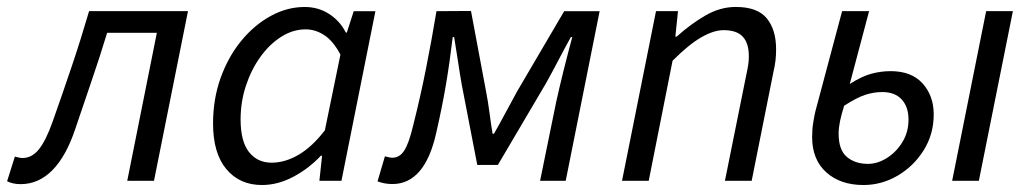

<svg xmlns="http://www.w3.org/2000/svg" viewBox="-47 -518 2954 550"><path d="M12.1 9.5Q-0.5 9.5 -9.7 7.2Q-18.9 5 -26.7 1.3L-4.4 -69.4Q0.3 -68.4 5.9 -66.9Q11.4 -65.4 17.8 -65.4Q44.6 -65.4 64.8 -90.8Q85 -116.2 104.3 -171Q132.1 -249.6 158.4 -327.6Q184.7 -405.5 208.2 -486.1H491.5L394.1 0H317.5L402.3 -424H259.9Q238.8 -354.5 215.5 -286.7Q192.2 -218.9 169.1 -150.1Q143 -71.2 103.4 -30.8Q63.8 9.5 12.1 9.5Z M703.3 12Q639.6 12 601.4 -33.5Q563.3 -79.1 563.3 -164.3Q563.3 -234.5 585.1 -295.1Q606.9 -355.7 644.1 -401.1Q681.3 -446.4 728.4 -472.2Q775.5 -498 825.7 -498Q864.8 -498 895.7 -478.1Q926.6 -458.3 943.7 -424.7H946.5L966.3 -486H1028.4L931.1 0H867.9L875.6 -71.9H872.2Q837.1 -34.7 792.9 -11.4Q748.7 12 703.3 12ZM731 -52Q770 -52 808.9 -75Q847.8 -98 883.6 -144.7L928.2 -361.6Q907.6 -400.5 882.1 -417.2Q856.6 -433.9 828.6 -433.9Q792.2 -433.9 758.7 -412.7Q725.1 -391.5 699 -355.2Q672.8 -318.8 657.5 -272.5Q642.2 -226.3 642.2 -175.8Q642.2 -113.3 666.1 -82.7Q690.1 -52 731 -52Z M1077.1 9.2Q1065.3 9.2 1054.1 7.1Q1043 5 1034.5 1.4L1055.6 -70.2Q1060.6 -69.2 1065.9 -67.7Q1071.1 -66.2 1077.1 -66.2Q1098.3 -66.2 1111.6 -87.7Q1125 -109.2 1136.5 -158.5Q1157.5 -241.4 1173.5 -322.4Q1189.6 -403.5 1203.3 -486L1302.2 -486.6L1345.3 -256.4Q1351.1 -226.4 1355.2 -195.2Q1359.2 -164 1364 -134.9H1368Q1384.9 -164.4 1401.4 -195.5Q1417.8 -226.6 1434.9 -257.2L1569.2 -486H1670.7L1573.5 0H1500.1L1546.2 -225.8Q1549.8 -242.4 1555.2 -265.4Q1560.5 -288.3 1567 -314.4Q1573.4 -340.4 1580.1 -365.8Q1586.7 -391.1 1592.3 -411.9H1588.3Q1570.1 -379 1552.1 -344.5Q1534.2 -310.1 1516.3 -278.2L1379.2 -45.5H1320.2L1275.9 -274.5Q1269.9 -308.6 1264.9 -342.7Q1259.9 -376.8 1253.9 -411.9H1249.9Q1240.9 -336.9 1230.1 -273.5Q1219.3 -210.1 1202.6 -137.3Q1186.2 -63.8 1154.7 -27.3Q1123.2 9.2 1077.1 9.2Z M1734.8 0 1832.2 -486.1H1895.2L1887.6 -413.2H1891.6Q1931.1 -448.9 1973.5 -473.5Q2015.9 -498.1 2060.7 -498.1Q2122.7 -498.1 2149.4 -465.6Q2176.2 -433.1 2176.2 -376.9Q2176.2 -359.7 2174.5 -344.8Q2172.8 -329.9 2168.2 -310L2106.2 0H2029.6L2090.1 -300.1Q2094.4 -319.8 2096.3 -331.9Q2098.1 -344 2098.1 -356.8Q2098.1 -394.2 2080.8 -412.9Q2063.5 -431.6 2025.8 -431.6Q1997.2 -431.6 1961.4 -410.8Q1925.6 -390.1 1879.6 -344L1811.3 0Z M2426.3 12Q2360.4 12 2319.9 -24.4Q2279.4 -60.8 2279.4 -125.6Q2279.4 -147.8 2282.7 -167.7Q2285.9 -187.7 2288.9 -199.7L2365.3 -486.1H2442.6L2387.2 -277.4Q2421.4 -299.3 2449 -306.8Q2476.7 -314.2 2504.3 -314.2Q2564.3 -314.2 2596 -278.8Q2627.7 -243.4 2627.7 -190.3Q2627.7 -133.5 2599 -87.6Q2570.3 -41.7 2524.3 -14.8Q2478.4 12 2426.3 12ZM2439.2 -48.6Q2466.9 -48.6 2493.6 -65.4Q2520.2 -82.1 2537.9 -110.8Q2555.5 -139.4 2555.5 -175.5Q2555.5 -211.7 2536.1 -233Q2516.6 -254.3 2480.4 -254.3Q2456 -254.3 2431.6 -246.4Q2407.3 -238.5 2371.1 -215.1Q2363.2 -189.9 2359.2 -170.5Q2355.3 -151.1 2355.3 -135.2Q2355.3 -88.6 2378.8 -68.6Q2402.4 -48.6 2439.2 -48.6ZM2680.5 0 2777.9 -486.1H2854.5L2757 0Z"/></svg>

Font: Source Sans 3 VF
Style: Italic
Weight: 200
Italic angle: -11°
Designer: Paul D. Hunt
Foundry: Adobe Systems Incorporated
Version: Version 3.042;hotconv 1.0.118;makeotfexe 2.5.65603